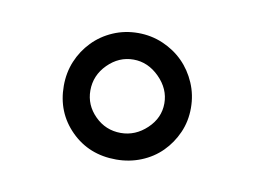

<svg xmlns="http://www.w3.org/2000/svg" viewBox="-38 -711 397 299"><g transform="rotate(10 160.5 -561.0)"><path d="M261 -560Q261 -539 253 -521Q245 -503 231.5 -489.5Q218 -476 199.5 -468.5Q181 -461 160 -461Q117 -461 88.5 -489.5Q60 -518 60 -560Q60 -581 67.5 -599Q75 -617 88.5 -631Q102 -645 120.5 -653Q139 -661 160 -661Q181 -661 199.5 -653Q218 -645 231.5 -631.5Q245 -618 253 -599.5Q261 -581 261 -560ZM219 -560Q219 -583 201 -601Q183 -619 160 -619Q137 -619 119.5 -601.5Q102 -584 102 -560Q102 -537 119 -520Q136 -503 160 -503Q183 -503 201 -520Q219 -537 219 -560Z"/></g></svg>

Font: Nelagoney
Style: Regular
Weight: 400
Designer: Kanati
Foundry: Kanati and Michael Everson
Version: Version 2.000